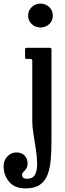

<svg xmlns="http://www.w3.org/2000/svg" viewBox="-108 -785 358 1065"><path d="M48 -698.5Q48 -727 68.2 -746Q88.5 -765 116.5 -765Q145 -765 165 -746Q185 -727 185 -698.5Q185 -670 165 -651.2Q145 -632.5 116.5 -632.5Q88.5 -632.5 68.2 -651.2Q48 -670 48 -698.5ZM60.5 -458H43.5Q35.5 -458 33.2 -459.8Q31 -461.5 31 -470V-506.5Q31 -515.5 33.2 -517.8Q35.5 -520 44 -520H164.5Q172 -520 174.8 -517.8Q177.5 -515.5 177.5 -507.5V-5Q177.5 52 173.5 100.2Q169.5 148.5 155.8 184.2Q142 220 113 240Q84 260 33.5 260Q-27 260 -57.5 223.2Q-88 186.5 -88 136.5Q-88 105.5 -67.2 83Q-46.5 60.5 -17.5 60.5Q12 60.5 28.5 77.8Q45 95 45 121Q45 140 37.5 150.5Q30 161 22.2 168.5Q14.5 176 14.5 185Q14.5 194.5 20.5 200.5Q26.5 206.5 42.5 206.5Q74 206.5 86.2 183.5Q98.5 160.5 98 123.5Q97.5 86.5 91 43.5Q84.5 0.5 77.8 -40.5Q71 -81.5 71 -111.5V-447.5Q71 -458 60.5 -458Z"/></svg>

Font: Besley* Condensed Medium
Style: Regular
Weight: 500
Width: 3
Designer: Owen Earl
Foundry: indestructible type*
Version: Version 3.000; ttfautohint (v1.8.3)